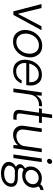

<svg xmlns="http://www.w3.org/2000/svg" viewBox="1326 -2116 1031 3722"><g transform="rotate(90 1841.0 -255.5)"><path d="M565.9 -544.9 270 0H200.2L59.1 -544.9H136.2L248 -85.9L490.2 -544.9Z M786.6 6.8Q671.4 6.8 609.4 -74.5Q547.4 -155.8 564.5 -275.9Q581.5 -396 666.5 -477.5Q751.5 -559.1 866.7 -559.1Q982.9 -559.1 1044.7 -477.5Q1106.4 -396 1089.6 -275.9Q1072.8 -155.8 987.8 -74.5Q902.8 6.8 786.6 6.8ZM1018.6 -275.9Q1031.7 -370.1 988.3 -432.6Q944.8 -495.1 857.4 -495.1Q771.5 -495.1 709.5 -432.1Q647.5 -369.1 634.5 -276.1Q621.6 -183.1 665.5 -120.1Q709.5 -57.1 795.7 -57.1Q881.8 -57.1 943.6 -120.1Q1005.4 -183.1 1018.6 -275.9Z M1634.8 -277.8Q1632.8 -258.8 1629.4 -250H1203.6Q1192.4 -159.2 1240.5 -107.2Q1288.6 -55.2 1354.5 -54.2Q1423.3 -53.2 1469 -82.5Q1514.6 -111.8 1534.7 -159.2H1597.7Q1590.8 -135.3 1573.7 -109.1Q1556.6 -83 1528.1 -55.9Q1499.5 -28.8 1454.1 -12Q1408.7 4.9 1353.5 4.9Q1239.7 3.9 1182.1 -75.9Q1124.5 -155.8 1141.6 -273.9Q1158.7 -395 1237.1 -474.1Q1315.4 -553.2 1429.7 -553.2Q1541.5 -553.2 1596.7 -476.6Q1651.9 -399.9 1634.8 -277.8ZM1421.4 -492.2Q1342.3 -492.2 1288.3 -441.7Q1234.4 -391.1 1212.4 -307.1H1574.7Q1579.6 -391.1 1539.6 -441.7Q1499.5 -492.2 1421.4 -492.2Z M2043 -555.2 2034.2 -495.1Q1951.2 -502.9 1887.7 -455.1Q1824.2 -407.2 1812 -317.9L1767.1 0H1695.3L1772.9 -549.8H1835L1829.1 -440.9Q1844.2 -465.8 1858.6 -483.4Q1873 -501 1897.7 -520.5Q1922.4 -540 1959.2 -548.6Q1996.1 -557.1 2043 -555.2Z M2237.8 1Q2092.8 1 2112.8 -136.2L2164.6 -496.1H2080.6L2088.9 -551.8H2172.9L2200.7 -750H2270.5L2242.7 -551.8H2365.7L2357.9 -495.1L2231.9 -496.1L2182.6 -146Q2180.7 -123 2180.7 -104.5Q2180.7 -85.9 2196.8 -74Q2212.9 -62 2246.6 -62H2304.7L2295.9 1Z M2931.6 -549.8 2853.5 0H2791.5L2796.4 -87.9Q2761.2 -45.9 2705.3 -20Q2649.4 5.9 2594.7 5.9Q2504.9 5.9 2455.8 -51.5Q2406.7 -108.9 2419.4 -198.2L2469.7 -549.8H2541.5L2492.7 -206.1Q2483.9 -140.1 2518.3 -99.1Q2552.7 -58.1 2618.7 -58.1Q2687.5 -58.1 2745.1 -100.1Q2802.7 -142.1 2811.5 -206.1L2860.8 -549.8Z M3059.6 -702.1Q3062.5 -722.2 3079.1 -736.6Q3095.7 -751 3115.5 -751Q3135.3 -751 3147.9 -736.6Q3160.6 -722.2 3157.7 -702.1Q3154.8 -681.2 3138.2 -666.5Q3121.6 -651.9 3101.6 -651.9Q3081.5 -651.9 3069.1 -666.5Q3056.6 -681.2 3059.6 -702.1ZM3052.7 -549.8H3122.6L3044.4 0H2974.6Z M3339.8 240.2Q3235.8 240.2 3172.9 194.1Q3109.9 147.9 3120.1 70.8Q3125 32.7 3149.9 1.5Q3174.8 -29.8 3213.9 -47.9Q3211.9 -49.8 3201.4 -58.3Q3190.9 -66.9 3186 -72.5Q3181.2 -78.1 3173.6 -87.6Q3166 -97.2 3163.6 -108.6Q3161.1 -120.1 3163.1 -132.8Q3167 -162.6 3187 -183.3Q3207 -204.1 3243.2 -227.1Q3198.2 -277.8 3210 -361.8Q3221.2 -442.9 3285.6 -497.3Q3350.1 -551.8 3438 -551.8Q3501 -551.8 3552.2 -521Q3568.4 -548.8 3600.6 -566.4Q3632.8 -584 3668 -584L3659.2 -520Q3638.2 -520 3619.6 -509Q3601.1 -498 3594.2 -480Q3626.5 -428.2 3617.2 -361.8Q3605 -276.9 3541.5 -224.4Q3478 -171.9 3383.8 -171.9Q3308.6 -171.9 3274.9 -198.2Q3253.9 -190.4 3242.4 -173.8Q3231 -157.2 3233.9 -139.2Q3239.7 -88.4 3320.8 -86.9L3430.2 -85.9Q3599.1 -84 3602.1 36.1Q3604 118.2 3533.9 179.2Q3463.9 240.2 3339.8 240.2ZM3549.8 -361.8Q3557.6 -416 3523.4 -453.1Q3489.3 -490.2 3429.2 -490.2Q3371.1 -490.2 3327.1 -453.1Q3283.2 -416 3275.1 -362.1Q3267.1 -308.1 3301 -270.5Q3335 -232.9 3393.1 -232.9Q3453.1 -232.9 3497.6 -269.8Q3542 -306.6 3549.8 -361.8ZM3536.1 37.1Q3534.2 1 3502.2 -13.9Q3470.2 -28.8 3400.9 -28.8H3279.8Q3242.7 -20 3219.7 7.6Q3196.8 35.2 3190.9 69.8Q3185.1 118.7 3230.5 148.9Q3275.9 179.2 3341.8 179.2Q3437 179.2 3488.5 139.2Q3540 99.1 3536.1 37.1Z"/></g></svg>

Font: Oakes Grotesk
Style: Light Italic
Weight: 300
Designer: Samuel Oakes
Foundry: Samuel Oakes
Version: Version 1.0 | wf-rip DC20170320